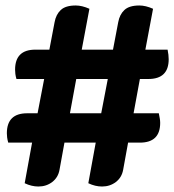

<svg xmlns="http://www.w3.org/2000/svg" viewBox="-20 -680 635 700"><path d="M120 0Q95 0 70 -12L97 -160H10Q7 -171 6 -179Q5 -187 5 -194Q5 -267 79 -267H117L141 -392H40Q37 -402 36 -410.5Q35 -419 35 -426Q35 -499 109 -499H160L179 -599Q184 -627 201.5 -643.5Q219 -660 256 -660Q279 -660 306 -648L278 -499H392L411 -599Q416 -627 433.5 -643.5Q451 -660 488 -660Q511 -660 538 -648L510 -499H591Q593 -489 594 -480.5Q595 -472 595 -464Q595 -392 521 -392H490L467 -267H559Q561 -257 562.5 -248.5Q564 -240 564 -232Q564 -160 490 -160H447L429 -61Q424 -33 402.5 -16.5Q381 0 352 0Q327 0 302 -12L329 -160H215L197 -61Q192 -33 170.5 -16.5Q149 0 120 0ZM235 -267H349L373 -392H258Z"/></svg>

Font: Sansita Swashed ExtraBold
Style: Regular
Weight: 800
Designer: Pablo Cosgaya
Foundry: Omnibus-Type
Version: Version 1.003; ttfautohint (v1.8.3)